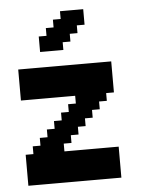

<svg xmlns="http://www.w3.org/2000/svg" viewBox="-49 -687 539 726"><g transform="rotate(-5 220.5 -323.5)"><path d="M29.4 -441.2H58.8V-411.8H29.4ZM58.8 -441.2H88.2V-411.8H58.8ZM88.2 -441.2H117.6V-411.8H88.2ZM117.6 -441.2H147.1V-411.8H117.6ZM147.1 -441.2H176.5V-411.8H147.1ZM176.5 -441.2H205.9V-411.8H176.5ZM205.9 -441.2H235.3V-411.8H205.9ZM235.3 -441.2H264.7V-411.8H235.3ZM264.7 -441.2H294.1V-411.8H264.7ZM294.1 -441.2H323.5V-411.8H294.1ZM323.5 -441.2H352.9V-411.8H323.5ZM323.5 -411.8H352.9V-382.4H323.5ZM352.9 -441.2H382.4V-411.8H352.9ZM352.9 -411.8H382.4V-382.4H352.9ZM352.9 -382.4H382.4V-352.9H352.9ZM352.9 -352.9H382.4V-323.5H352.9ZM323.5 -352.9H352.9V-323.5H323.5ZM294.1 -352.9H323.5V-323.5H294.1ZM264.7 -352.9H294.1V-323.5H264.7ZM235.3 -352.9H264.7V-323.5H235.3ZM205.9 -352.9H235.3V-323.5H205.9ZM176.5 -352.9H205.9V-323.5H176.5ZM147.1 -352.9H176.5V-323.5H147.1ZM117.6 -352.9H147.1V-323.5H117.6ZM88.2 -352.9H117.6V-323.5H88.2ZM58.8 -352.9H88.2V-323.5H58.8ZM29.4 -352.9H58.8V-323.5H29.4ZM29.4 -382.4H58.8V-352.9H29.4ZM29.4 -411.8H58.8V-382.4H29.4ZM58.8 -411.8H88.2V-382.4H58.8ZM88.2 -411.8H117.6V-382.4H88.2ZM117.6 -411.8H147.1V-382.4H117.6ZM147.1 -411.8H176.5V-382.4H147.1ZM176.5 -411.8H205.9V-382.4H176.5ZM205.9 -411.8H235.3V-382.4H205.9ZM235.3 -411.8H264.7V-382.4H235.3ZM264.7 -382.4H294.1V-352.9H264.7ZM294.1 -382.4H323.5V-352.9H294.1ZM323.5 -382.4H352.9V-352.9H323.5ZM294.1 -411.8H323.5V-382.4H294.1ZM264.7 -411.8H294.1V-382.4H264.7ZM205.9 -382.4H235.3V-352.9H205.9ZM176.5 -382.4H205.9V-352.9H176.5ZM147.1 -382.4H176.5V-352.9H147.1ZM117.6 -382.4H147.1V-352.9H117.6ZM88.2 -382.4H117.6V-352.9H88.2ZM58.8 -382.4H88.2V-352.9H58.8ZM235.3 -382.4H264.7V-352.9H235.3ZM323.5 -323.5H352.9V-294.1H323.5ZM294.1 -323.5H323.5V-294.1H294.1ZM264.7 -323.5H294.1V-294.1H264.7ZM235.3 -323.5H264.7V-294.1H235.3ZM235.3 -294.1H264.7V-264.7H235.3ZM205.9 -294.1H235.3V-264.7H205.9ZM264.7 -294.1H294.1V-264.7H264.7ZM294.1 -294.1H323.5V-264.7H294.1ZM264.7 -264.7H294.1V-235.3H264.7ZM235.3 -264.7H264.7V-235.3H235.3ZM205.9 -264.7H235.3V-235.3H205.9ZM176.5 -264.7H205.9V-235.3H176.5ZM147.1 -235.3H176.5V-205.9H147.1ZM176.5 -235.3H205.9V-205.9H176.5ZM205.9 -235.3H235.3V-205.9H205.9ZM235.3 -235.3H264.7V-205.9H235.3ZM58.8 -147.1H88.2V-117.6H58.8ZM88.2 -147.1H117.6V-117.6H88.2ZM117.6 -147.1H147.1V-117.6H117.6ZM147.1 -147.1H176.5V-117.6H147.1ZM147.1 -176.5H176.5V-147.1H147.1ZM176.5 -176.5H205.9V-147.1H176.5ZM176.5 -205.9H205.9V-176.5H176.5ZM205.9 -205.9H235.3V-176.5H205.9ZM147.1 -205.9H176.5V-176.5H147.1ZM117.6 -205.9H147.1V-176.5H117.6ZM117.6 -176.5H147.1V-147.1H117.6ZM88.2 -176.5H117.6V-147.1H88.2ZM29.4 -117.6H58.8V-88.2H29.4ZM58.8 -117.6H88.2V-88.2H58.8ZM88.2 -117.6H117.6V-88.2H88.2ZM117.6 -117.6H147.1V-88.2H117.6ZM147.1 -117.6H176.5V-88.2H147.1ZM176.5 -117.6H205.9V-88.2H176.5ZM205.9 -117.6H235.3V-88.2H205.9ZM235.3 -117.6H264.7V-88.2H235.3ZM264.7 -117.6H294.1V-88.2H264.7ZM294.1 -117.6H323.5V-88.2H294.1ZM323.5 -117.6H352.9V-88.2H323.5ZM352.9 -117.6H382.4V-88.2H352.9ZM352.9 -88.2H382.4V-58.8H352.9ZM352.9 -58.8H382.4V-29.4H352.9ZM352.9 -29.4H382.4V0H352.9ZM323.5 -29.4H352.9V0H323.5ZM294.1 -29.4H323.5V0H294.1ZM264.7 -29.4H294.1V0H264.7ZM235.3 -29.4H264.7V0H235.3ZM205.9 -29.4H235.3V0H205.9ZM176.5 -29.4H205.9V0H176.5ZM147.1 -29.4H176.5V0H147.1ZM117.6 -29.4H147.1V0H117.6ZM88.2 -29.4H117.6V0H88.2ZM58.8 -29.4H88.2V0H58.8ZM58.8 -58.8H88.2V-29.4H58.8ZM29.4 -58.8H58.8V-29.4H29.4ZM29.4 -88.2H58.8V-58.8H29.4ZM29.4 -29.4H58.8V0H29.4ZM88.2 -58.8H117.6V-29.4H88.2ZM117.6 -58.8H147.1V-29.4H117.6ZM147.1 -58.8H176.5V-29.4H147.1ZM176.5 -58.8H205.9V-29.4H176.5ZM205.9 -58.8H235.3V-29.4H205.9ZM235.3 -58.8H264.7V-29.4H235.3ZM264.7 -58.8H294.1V-29.4H264.7ZM294.1 -58.8H323.5V-29.4H294.1ZM323.5 -58.8H352.9V-29.4H323.5ZM323.5 -88.2H352.9V-58.8H323.5ZM294.1 -88.2H323.5V-58.8H294.1ZM235.3 -88.2H264.7V-58.8H235.3ZM205.9 -88.2H235.3V-58.8H205.9ZM176.5 -88.2H205.9V-58.8H176.5ZM147.1 -88.2H176.5V-58.8H147.1ZM117.6 -88.2H147.1V-58.8H117.6ZM88.2 -88.2H117.6V-58.8H88.2ZM58.8 -88.2H88.2V-58.8H58.8ZM264.7 -88.2H294.1V-58.8H264.7ZM264.7 -617.6V-588.2H235.3V-617.6ZM264.7 -588.2V-558.8H235.3V-588.2ZM235.3 -588.2V-558.8H205.9V-588.2ZM235.3 -617.6V-588.2H205.9V-617.6ZM205.9 -588.2V-558.8H176.5V-588.2ZM205.9 -558.8V-529.4H176.5V-558.8ZM235.3 -558.8V-529.4H205.9V-558.8ZM176.5 -558.8V-529.4H147.1V-558.8ZM176.5 -529.4V-500H147.1V-529.4ZM205.9 -529.4V-500H176.5V-529.4ZM117.6 -529.4H147.1V-500H117.6ZM117.6 -558.8H147.1V-529.4H117.6ZM147.1 -588.2H176.5V-558.8H147.1ZM176.5 -617.6H205.9V-588.2H176.5ZM205.9 -647.1H235.3V-617.6H205.9ZM235.3 -647.1H264.7V-617.6H235.3ZM264.7 -647.1H294.1V-617.6H264.7ZM264.7 -617.6H294.1V-588.2H264.7Z"/></g></svg>

Font: Jersey 20
Style: Regular
Weight: 400
Designer: Sarah Cadigan-Fried
Version: Version 1.000; ttfautohint (v1.8.4.7-5d5b)